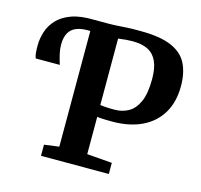

<svg xmlns="http://www.w3.org/2000/svg" viewBox="-108 -866 1027 983"><g transform="rotate(15 406.0 -374.5)"><path d="M191.5 0V-59L270 -69.5V-699.5L259 -720.5L270 -743H346.5Q372 -743 395.8 -744.5Q419.5 -746 448 -747.8Q476.5 -749.5 516.5 -749Q623 -749 682.8 -723.2Q742.5 -697.5 767 -648.5Q791.5 -599.5 791.5 -529.5Q791.5 -446 756.2 -386.5Q721 -327 655 -295.2Q589 -263.5 497 -263.5Q481.5 -263.5 464.8 -264Q448 -264.5 435.2 -265.2Q422.5 -266 418 -267V-69.5L551 -59V0ZM494 -325.5Q534.5 -325.5 567.2 -343.8Q600 -362 619.8 -406Q639.5 -450 639.5 -527Q639.5 -584 623.5 -619.5Q607.5 -655 575.5 -671.5Q543.5 -688 494 -688Q474.5 -688 461 -686.8Q447.5 -685.5 437.2 -684.2Q427 -683 417.5 -682V-330Q427.5 -328 447 -326.8Q466.5 -325.5 494 -325.5ZM36.5 -474.5Q31.5 -486 30 -502Q28.5 -518 28.5 -540.5Q28.5 -578.5 40.5 -615.2Q52.5 -652 80.2 -681.5Q108 -711 155.2 -728Q202.5 -745 273.5 -743L279.5 -713L273.5 -682.5Q228 -685 199.2 -674.2Q170.5 -663.5 157 -639.2Q143.5 -615 143.5 -577Q143.5 -554 149 -529.2Q154.5 -504.5 164 -474.5Z"/></g></svg>

Font: Merriweather 20pt
Style: Bold
Weight: 700
Version: Version 2.100